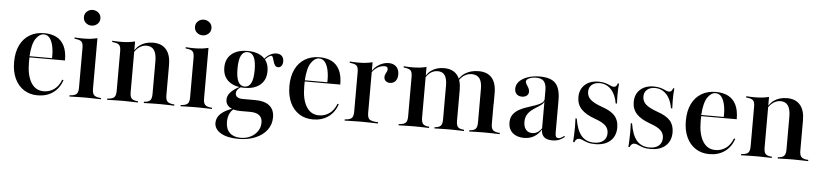

<svg xmlns="http://www.w3.org/2000/svg" viewBox="-46 -886 5769 1347"><g transform="rotate(5 2838.0 -213.0)"><path d="M226.6 11.3Q171.8 11.3 130.2 -15.3Q88.7 -41.9 65.7 -91.1Q42.7 -140.3 42.7 -207.3Q42.7 -276.6 66.5 -325.8Q90.3 -375 133.9 -401.2Q177.4 -427.4 236.3 -427.4Q285.5 -427.4 321.8 -409.3Q358.1 -391.1 377.8 -351.6Q397.6 -312.1 397.6 -249.2H112.1L110.5 -257.3H305.6Q307.3 -301.6 300 -338.3Q292.7 -375 276.6 -396.8Q260.5 -418.5 233.9 -418.5Q203.2 -418.5 177.8 -381.5Q152.4 -344.4 146.8 -255.6L147.6 -254.8Q146.8 -243.5 146.8 -232.7Q146.8 -221.8 146.8 -211.3Q146.8 -123.4 177.8 -72.2Q208.9 -21 266.9 -21Q307.3 -21 339.5 -43.5Q371.8 -66.1 390.3 -113.7L399.2 -109.7Q379 -51.6 334.3 -20.2Q289.5 11.3 226.6 11.3Z M512.1 -207.3V-347.6Q512.1 -378.2 501.6 -390.3Q491.1 -402.4 462.1 -405.6L450.8 -407.3V-416.1Q471 -414.5 484.3 -414.1Q497.6 -413.7 511.3 -413.7Q539.5 -413.7 564.1 -416.5Q588.7 -419.4 610.5 -425V-416.1V-207.3ZM561.3 -2.4Q533.9 -2.4 508.5 -1.6Q483.1 -0.8 450.8 0V-8.9L463.7 -9.7Q491.1 -12.9 501.6 -25.4Q512.1 -37.9 512.1 -68.5V-207.3H610.5V-68.5Q610.5 -37.9 621.4 -25.4Q632.3 -12.9 659.7 -9.7L671.8 -8.9V0Q639.5 -0.8 614.1 -1.6Q588.7 -2.4 561.3 -2.4ZM561.3 -508.9Q537.9 -508.9 520.6 -524.2Q503.2 -539.5 503.2 -564.5Q503.2 -588.7 520.6 -604Q537.9 -619.4 560.5 -619.4Q583.9 -619.4 601.6 -604Q619.4 -588.7 619.4 -563.7Q619.4 -539.5 601.6 -524.2Q583.9 -508.9 561.3 -508.9Z M826.6 -2.4Q799.2 -2.4 773.8 -1.6Q748.4 -0.8 716.1 0V-8.9L729 -9.7Q756.5 -12.9 766.9 -25.4Q777.4 -37.9 777.4 -68.5V-207.3H875.8V-68.5Q875.8 -37.9 886.3 -25Q896.8 -12.1 922.6 -9.7L932.3 -8.9V0Q900.8 -0.8 876.6 -1.6Q852.4 -2.4 826.6 -2.4ZM777.4 -207.3V-347.6Q777.4 -378.2 766.9 -390.3Q756.5 -402.4 727.4 -405.6L716.1 -407.3V-416.1Q736.3 -414.5 749.6 -414.1Q762.9 -413.7 776.6 -413.7Q804.8 -413.7 829.4 -416.5Q854 -419.4 875.8 -425V-416.1V-207.3ZM1029.8 -207.3V-299.2Q1029.8 -350.8 1012.5 -376.6Q995.2 -402.4 959.7 -402.4Q926.6 -402.4 899.2 -379Q871.8 -355.6 853.2 -307.3L850.8 -311.3Q871.8 -371.8 909.7 -399.6Q947.6 -427.4 1003.2 -427.4Q1063.7 -427.4 1095.6 -389.9Q1127.4 -352.4 1127.4 -281.5V-207.3ZM1078.2 -2.4Q1053.2 -2.4 1029 -1.6Q1004.8 -0.8 974.2 0V-8.9L982.3 -9.7Q1008.9 -12.1 1019.4 -25Q1029.8 -37.9 1029.8 -68.5V-207.3H1127.4V-68.5Q1127.4 -37.9 1138.3 -25.4Q1149.2 -12.9 1176.6 -9.7L1188.7 -8.9V0Q1157.3 -0.8 1131.9 -1.6Q1106.5 -2.4 1078.2 -2.4Z M1294.4 -207.3V-347.6Q1294.4 -378.2 1283.9 -390.3Q1273.4 -402.4 1244.4 -405.6L1233.1 -407.3V-416.1Q1253.2 -414.5 1266.5 -414.1Q1279.8 -413.7 1293.5 -413.7Q1321.8 -413.7 1346.4 -416.5Q1371 -419.4 1392.7 -425V-416.1V-207.3ZM1343.5 -2.4Q1316.1 -2.4 1290.7 -1.6Q1265.3 -0.8 1233.1 0V-8.9L1246 -9.7Q1273.4 -12.9 1283.9 -25.4Q1294.4 -37.9 1294.4 -68.5V-207.3H1392.7V-68.5Q1392.7 -37.9 1403.6 -25.4Q1414.5 -12.9 1441.9 -9.7L1454 -8.9V0Q1421.8 -0.8 1396.4 -1.6Q1371 -2.4 1343.5 -2.4ZM1343.5 -508.9Q1320.2 -508.9 1302.8 -524.2Q1285.5 -539.5 1285.5 -564.5Q1285.5 -588.7 1302.8 -604Q1320.2 -619.4 1342.7 -619.4Q1366.1 -619.4 1383.9 -604Q1401.6 -588.7 1401.6 -563.7Q1401.6 -539.5 1383.9 -524.2Q1366.1 -508.9 1343.5 -508.9Z M1656.5 192.7Q1578.2 192.7 1532.7 165.7Q1487.1 138.7 1487.1 94.4Q1487.1 58.1 1516.1 30.2Q1545.2 2.4 1600 -15.3L1605.6 -11.3Q1587.9 1.6 1577.4 25.8Q1566.9 50 1566.9 80.6Q1566.9 129.8 1594.4 156.9Q1621.8 183.9 1671.8 183.9Q1711.3 183.9 1741.9 168.1Q1772.6 152.4 1790.7 125.8Q1808.9 99.2 1808.9 64.5Q1808.9 31.5 1787.5 14.1Q1766.1 -3.2 1723.4 -3.2H1653.2Q1605.6 -3.2 1577.8 -21.8Q1550 -40.3 1550 -73.4Q1550 -101.6 1571.4 -125.8Q1592.7 -150 1635.5 -171.8L1643.5 -170.2Q1626.6 -159.7 1619 -148.8Q1611.3 -137.9 1611.3 -125Q1611.3 -107.3 1625 -98Q1638.7 -88.7 1664.5 -88.7H1751.6Q1817.7 -88.7 1852 -60.5Q1886.3 -32.3 1886.3 21Q1886.3 71.8 1857.3 110.5Q1828.2 149.2 1776.2 171Q1724.2 192.7 1656.5 192.7ZM1668.5 -167.7Q1596.8 -167.7 1556 -202Q1515.3 -236.3 1515.3 -297.6Q1515.3 -358.9 1556 -393.1Q1596.8 -427.4 1668.5 -427.4Q1739.5 -427.4 1779.4 -393.5Q1819.4 -359.7 1819.4 -297.6Q1819.4 -236.3 1779.4 -202Q1739.5 -167.7 1668.5 -167.7ZM1668.5 -176.6Q1698.4 -176.6 1713.7 -206Q1729 -235.5 1729 -297.6Q1729 -360.5 1713.7 -389.9Q1698.4 -419.4 1668.5 -419.4Q1638.7 -419.4 1623.4 -389.9Q1608.1 -360.5 1608.1 -297.6Q1608.1 -235.5 1623.4 -206Q1638.7 -176.6 1668.5 -176.6ZM1891.1 -332.3Q1875.8 -332.3 1868.1 -344Q1860.5 -355.6 1856.5 -370.6Q1852.4 -385.5 1848.4 -396.8Q1844.4 -408.1 1835.5 -408.1Q1830.6 -408.1 1819.8 -401.2Q1808.9 -394.4 1797.6 -382.3Q1786.3 -370.2 1779.8 -353.2L1775 -358.9Q1787.9 -388.7 1815.7 -408.1Q1843.5 -427.4 1871.8 -427.4Q1896 -427.4 1909.7 -413.7Q1923.4 -400 1923.4 -375.8Q1923.4 -356.5 1914.5 -344.4Q1905.6 -332.3 1891.1 -332.3Z M2165.3 11.3Q2110.5 11.3 2069 -15.3Q2027.4 -41.9 2004.4 -91.1Q1981.5 -140.3 1981.5 -207.3Q1981.5 -276.6 2005.2 -325.8Q2029 -375 2072.6 -401.2Q2116.1 -427.4 2175 -427.4Q2224.2 -427.4 2260.5 -409.3Q2296.8 -391.1 2316.5 -351.6Q2336.3 -312.1 2336.3 -249.2H2050.8L2049.2 -257.3H2244.4Q2246 -301.6 2238.7 -338.3Q2231.5 -375 2215.3 -396.8Q2199.2 -418.5 2172.6 -418.5Q2141.9 -418.5 2116.5 -381.5Q2091.1 -344.4 2085.5 -255.6L2086.3 -254.8Q2085.5 -243.5 2085.5 -232.7Q2085.5 -221.8 2085.5 -211.3Q2085.5 -123.4 2116.5 -72.2Q2147.6 -21 2205.6 -21Q2246 -21 2278.2 -43.5Q2310.5 -66.1 2329 -113.7L2337.9 -109.7Q2317.7 -51.6 2273 -20.2Q2228.2 11.3 2165.3 11.3Z M2499.2 -2.4Q2471.8 -2.4 2446.4 -1.6Q2421 -0.8 2388.7 0V-8.9L2401.6 -9.7Q2429 -12.9 2439.5 -25.4Q2450 -37.9 2450 -68.5V-207.3H2548.4V-68.5Q2548.4 -47.6 2553.2 -35.9Q2558.1 -24.2 2569.4 -18.5Q2580.6 -12.9 2600.8 -10.5L2623.4 -8.9V0Q2600 -0.8 2579.4 -1.2Q2558.9 -1.6 2539.5 -2Q2520.2 -2.4 2499.2 -2.4ZM2450 -207.3V-347.6Q2450 -378.2 2439.5 -390.3Q2429 -402.4 2400 -405.6L2388.7 -407.3V-416.1Q2408.9 -414.5 2422.2 -414.1Q2435.5 -413.7 2449.2 -413.7Q2477.4 -413.7 2502 -416.5Q2526.6 -419.4 2548.4 -425V-416.1V-207.3ZM2681.5 -291.1Q2662.9 -291.1 2651.6 -301.6Q2640.3 -312.1 2640.3 -328.2Q2640.3 -340.3 2644.8 -349.6Q2649.2 -358.9 2653.6 -367.3Q2658.1 -375.8 2658.1 -385.5Q2658.1 -404.8 2633.9 -404.8Q2618.5 -404.8 2601.2 -398Q2583.9 -391.1 2569.8 -379Q2555.6 -366.9 2546.8 -352.4V-362.1Q2564.5 -391.9 2596.8 -410.5Q2629 -429 2662.1 -429Q2696 -429 2715.7 -409.3Q2735.5 -389.5 2735.5 -355.6Q2735.5 -325.8 2721 -308.5Q2706.5 -291.1 2681.5 -291.1Z M2879 -2.4Q2851.6 -2.4 2826.2 -1.6Q2800.8 -0.8 2768.5 0V-8.9L2781.5 -9.7Q2808.9 -12.9 2819.4 -25.4Q2829.8 -37.9 2829.8 -68.5V-207.3H2928.2V-68.5Q2928.2 -37.9 2938.7 -25Q2949.2 -12.1 2975 -9.7L2983.1 -8.9V0Q2952.4 -0.8 2928.6 -1.6Q2904.8 -2.4 2879 -2.4ZM2829.8 -207.3V-347.6Q2829.8 -378.2 2819.4 -390.3Q2808.9 -402.4 2779.8 -405.6L2768.5 -407.3V-416.1Q2788.7 -414.5 2802 -414.1Q2815.3 -413.7 2829 -413.7Q2857.3 -413.7 2881.9 -416.5Q2906.5 -419.4 2928.2 -425V-416.1V-207.3ZM3075.8 -207.3V-305.6Q3075.8 -354.8 3059.7 -378.6Q3043.5 -402.4 3009.7 -402.4Q2975.8 -402.4 2949.6 -378.6Q2923.4 -354.8 2904.8 -306.5L2902.4 -310.5Q2923.4 -371.8 2960.5 -399.6Q2997.6 -427.4 3051.6 -427.4Q3112.1 -427.4 3143.1 -391.1Q3174.2 -354.8 3174.2 -284.7V-207.3ZM3125 -2.4Q3099.2 -2.4 3075.4 -1.6Q3051.6 -0.8 3021 0V-8.9L3029 -9.7Q3054.8 -12.1 3065.3 -25Q3075.8 -37.9 3075.8 -68.5V-207.3H3174.2V-68.5Q3174.2 -37.9 3184.3 -25Q3194.4 -12.1 3221 -9.7L3229 -8.9V0Q3198.4 -0.8 3174.6 -1.6Q3150.8 -2.4 3125 -2.4ZM3321.8 -207.3V-304.8Q3321.8 -354.8 3304 -378.6Q3286.3 -402.4 3248.4 -402.4Q3216.9 -402.4 3189.5 -381.9Q3162.1 -361.3 3143.5 -317.7L3140.3 -323.4Q3159.7 -375.8 3199.6 -401.6Q3239.5 -427.4 3296 -427.4Q3357.3 -427.4 3388.7 -391.1Q3420.2 -354.8 3420.2 -284.7V-207.3ZM3370.2 -2.4Q3345.2 -2.4 3321 -1.6Q3296.8 -0.8 3266.1 0V-8.9L3275 -9.7Q3300.8 -12.1 3311.3 -25Q3321.8 -37.9 3321.8 -68.5V-207.3H3419.4V-68.5Q3419.4 -37.9 3430.2 -25.4Q3441.1 -12.9 3468.5 -9.7L3480.6 -8.9V0Q3449.2 -0.8 3423.8 -1.6Q3398.4 -2.4 3370.2 -2.4Z M3773.4 -207.3V-333.1Q3773.4 -377.4 3756.5 -397.2Q3739.5 -416.9 3702.4 -416.9Q3672.6 -416.9 3652 -407.3Q3631.5 -397.6 3631.5 -383.9Q3631.5 -374.2 3638.7 -363.7Q3646 -353.2 3652.8 -340.7Q3659.7 -328.2 3659.7 -314.5Q3659.7 -296.8 3646.8 -286.3Q3633.9 -275.8 3612.1 -275.8Q3588.7 -275.8 3575 -289.9Q3561.3 -304 3561.3 -327.4Q3561.3 -356.5 3582.7 -379Q3604 -401.6 3641.9 -414.5Q3679.8 -427.4 3727.4 -427.4Q3804.8 -427.4 3837.9 -391.5Q3871 -355.6 3871 -272.6V-207.3ZM3652.4 11.3Q3601.6 11.3 3571.8 -15.3Q3541.9 -41.9 3541.9 -87.1Q3541.9 -122.6 3558.9 -145.2Q3575.8 -167.7 3602 -181.9Q3628.2 -196 3657.7 -205.2Q3687.1 -214.5 3713.7 -223.8Q3740.3 -233.1 3757.3 -245.2Q3774.2 -257.3 3774.2 -277.4V-260.5Q3771.8 -245.2 3757.3 -233.5Q3742.7 -221.8 3724.6 -210.9Q3706.5 -200 3688.3 -185.9Q3670.2 -171.8 3658.1 -151.2Q3646 -130.6 3646 -100.8Q3646 -66.9 3662.1 -47.2Q3678.2 -27.4 3707.3 -27.4Q3727.4 -27.4 3745.2 -38.7Q3762.9 -50 3776.6 -71.8V-62.1Q3754 -25 3723.4 -6.9Q3692.7 11.3 3652.4 11.3ZM3871 -44.4Q3871 -25 3876.2 -16.5Q3881.5 -8.1 3892.7 -8.1Q3904 -8.1 3914.5 -14.5Q3925 -21 3933.9 -27.4L3937.9 -20.2Q3920.2 -5.6 3900 2.8Q3879.8 11.3 3851.6 11.3Q3812.1 11.3 3792.7 -6.5Q3773.4 -24.2 3773.4 -59.7V-207.3H3871Z M4154 11.3Q4121 11.3 4100 4.4Q4079 -2.4 4064.9 -9.3Q4050.8 -16.1 4038.7 -16.1Q4016.9 -16.1 4007.3 10.5H3998.4Q4000 -15.3 4001.2 -41.5Q4002.4 -67.7 4002.4 -96.4Q4002.4 -125 4000.8 -156.5H4009.7Q4022.6 -75 4055.6 -36.7Q4088.7 1.6 4146 1.6Q4187.1 1.6 4210.5 -18.1Q4233.9 -37.9 4233.9 -72.6Q4233.9 -104 4212.5 -125.4Q4191.1 -146.8 4138.7 -165.3Q4070.2 -189.5 4039.1 -223.4Q4008.1 -257.3 4008.1 -306.5Q4008.1 -362.1 4044 -394.8Q4079.8 -427.4 4139.5 -427.4Q4169.4 -427.4 4189.5 -421Q4209.7 -414.5 4223.4 -407.7Q4237.1 -400.8 4249.2 -400.8Q4258.1 -400.8 4264.5 -406.9Q4271 -412.9 4275 -426.6H4283.9Q4281.5 -406.5 4280.6 -385.5Q4279.8 -364.5 4279.8 -340.3Q4279.8 -316.1 4281.5 -285.5H4272.6Q4262.1 -348.4 4229 -383.1Q4196 -417.7 4149.2 -417.7Q4113.7 -417.7 4093.1 -399.6Q4072.6 -381.5 4072.6 -350.8Q4072.6 -317.7 4097.2 -295.6Q4121.8 -273.4 4179 -253.2Q4241.9 -232.3 4270.2 -200.4Q4298.4 -168.5 4298.4 -118.5Q4298.4 -58.1 4260.1 -23.4Q4221.8 11.3 4154 11.3Z M4543.5 11.3Q4510.5 11.3 4489.5 4.4Q4468.5 -2.4 4454.4 -9.3Q4440.3 -16.1 4428.2 -16.1Q4406.5 -16.1 4396.8 10.5H4387.9Q4389.5 -15.3 4390.7 -41.5Q4391.9 -67.7 4391.9 -96.4Q4391.9 -125 4390.3 -156.5H4399.2Q4412.1 -75 4445.2 -36.7Q4478.2 1.6 4535.5 1.6Q4576.6 1.6 4600 -18.1Q4623.4 -37.9 4623.4 -72.6Q4623.4 -104 4602 -125.4Q4580.6 -146.8 4528.2 -165.3Q4459.7 -189.5 4428.6 -223.4Q4397.6 -257.3 4397.6 -306.5Q4397.6 -362.1 4433.5 -394.8Q4469.4 -427.4 4529 -427.4Q4558.9 -427.4 4579 -421Q4599.2 -414.5 4612.9 -407.7Q4626.6 -400.8 4638.7 -400.8Q4647.6 -400.8 4654 -406.9Q4660.5 -412.9 4664.5 -426.6H4673.4Q4671 -406.5 4670.2 -385.5Q4669.4 -364.5 4669.4 -340.3Q4669.4 -316.1 4671 -285.5H4662.1Q4651.6 -348.4 4618.5 -383.1Q4585.5 -417.7 4538.7 -417.7Q4503.2 -417.7 4482.7 -399.6Q4462.1 -381.5 4462.1 -350.8Q4462.1 -317.7 4486.7 -295.6Q4511.3 -273.4 4568.5 -253.2Q4631.5 -232.3 4659.7 -200.4Q4687.9 -168.5 4687.9 -118.5Q4687.9 -58.1 4649.6 -23.4Q4611.3 11.3 4543.5 11.3Z M4957.3 11.3Q4902.4 11.3 4860.9 -15.3Q4819.4 -41.9 4796.4 -91.1Q4773.4 -140.3 4773.4 -207.3Q4773.4 -276.6 4797.2 -325.8Q4821 -375 4864.5 -401.2Q4908.1 -427.4 4966.9 -427.4Q5016.1 -427.4 5052.4 -409.3Q5088.7 -391.1 5108.5 -351.6Q5128.2 -312.1 5128.2 -249.2H4842.7L4841.1 -257.3H5036.3Q5037.9 -301.6 5030.6 -338.3Q5023.4 -375 5007.3 -396.8Q4991.1 -418.5 4964.5 -418.5Q4933.9 -418.5 4908.5 -381.5Q4883.1 -344.4 4877.4 -255.6L4878.2 -254.8Q4877.4 -243.5 4877.4 -232.7Q4877.4 -221.8 4877.4 -211.3Q4877.4 -123.4 4908.5 -72.2Q4939.5 -21 4997.6 -21Q5037.9 -21 5070.2 -43.5Q5102.4 -66.1 5121 -113.7L5129.8 -109.7Q5109.7 -51.6 5064.9 -20.2Q5020.2 11.3 4957.3 11.3Z M5291.1 -2.4Q5263.7 -2.4 5238.3 -1.6Q5212.9 -0.8 5180.6 0V-8.9L5193.5 -9.7Q5221 -12.9 5231.5 -25.4Q5241.9 -37.9 5241.9 -68.5V-207.3H5340.3V-68.5Q5340.3 -37.9 5350.8 -25Q5361.3 -12.1 5387.1 -9.7L5396.8 -8.9V0Q5365.3 -0.8 5341.1 -1.6Q5316.9 -2.4 5291.1 -2.4ZM5241.9 -207.3V-347.6Q5241.9 -378.2 5231.5 -390.3Q5221 -402.4 5191.9 -405.6L5180.6 -407.3V-416.1Q5200.8 -414.5 5214.1 -414.1Q5227.4 -413.7 5241.1 -413.7Q5269.4 -413.7 5294 -416.5Q5318.5 -419.4 5340.3 -425V-416.1V-207.3ZM5494.4 -207.3V-299.2Q5494.4 -350.8 5477 -376.6Q5459.7 -402.4 5424.2 -402.4Q5391.1 -402.4 5363.7 -379Q5336.3 -355.6 5317.7 -307.3L5315.3 -311.3Q5336.3 -371.8 5374.2 -399.6Q5412.1 -427.4 5467.7 -427.4Q5528.2 -427.4 5560.1 -389.9Q5591.9 -352.4 5591.9 -281.5V-207.3ZM5542.7 -2.4Q5517.7 -2.4 5493.5 -1.6Q5469.4 -0.8 5438.7 0V-8.9L5446.8 -9.7Q5473.4 -12.1 5483.9 -25Q5494.4 -37.9 5494.4 -68.5V-207.3H5591.9V-68.5Q5591.9 -37.9 5602.8 -25.4Q5613.7 -12.9 5641.1 -9.7L5653.2 -8.9V0Q5621.8 -0.8 5596.4 -1.6Q5571 -2.4 5542.7 -2.4Z"/></g></svg>

Font: Playfair 144pt SemiCondensed SemiBold
Style: Regular
Weight: 600
Width: 4
Designer: Claus Eggers Sørensen
Foundry: Claus Eggers Sørensen
Version: Version 2.203